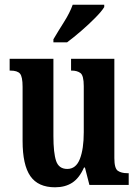

<svg xmlns="http://www.w3.org/2000/svg" viewBox="-20 -786 589 816"><path d="M214 10Q142 10 109 -37.5Q76 -85 76 -187V-417Q76 -460 65 -473Q54 -486 24 -486H21V-536H207V-208Q207 -136 218.5 -102Q230 -68 266 -68Q303 -68 319.5 -110.5Q336 -153 336 -224V-420Q336 -465 322 -475.5Q308 -486 285 -486H282V-536H466V-114Q466 -70 481 -60Q496 -50 520 -50H527V0H360L341 -74H337Q317 -29 287 -9.5Q257 10 214 10ZM207 -619Q227 -653 252 -692.5Q277 -732 289 -766H423V-756Q413 -739 385.5 -711Q358 -683 325 -654.5Q292 -626 265 -606H207Z"/></svg>

Font: Noto Serif Hebrew ExtraCondensed
Style: Bold
Weight: 700
Width: 2
Designer: Monotype Design Team
Foundry: Monotype Imaging Inc.
Version: Version 2.004; ttfautohint (v1.8.4.7-5d5b)